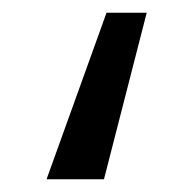

<svg xmlns="http://www.w3.org/2000/svg" viewBox="-20 -147 303 301"><path d="M210 -127 143 134H53L147 -127Z"/></svg>

Font: Fira Sans Extra Condensed
Style: Regular
Weight: 400
Width: 1
Designer: Carrois Corporate & Edenspiekermann AG
Foundry: Carrois Corporate GbR & Edenspiekermann AG
Version: Version 4.203